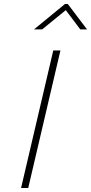

<svg xmlns="http://www.w3.org/2000/svg" viewBox="-20 -946 458 966"><path d="M122 0 284 -692H248L86 0ZM192 -798 311 -895 384 -798H418L321 -926H307L151 -798Z"/></svg>

Font: RazerF5 Thin
Style: Italic
Weight: 250
Foundry: Razer Inc.
Version: Version 2